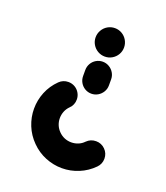

<svg xmlns="http://www.w3.org/2000/svg" viewBox="-103 -592 575 665"><g transform="rotate(20 184.0 -259.5)"><path d="M260.7 -465.9Q260.7 -451.9 253.7 -439.8Q246.7 -427.8 234.6 -420.7Q222.6 -413.7 208.5 -413.7Q194.4 -413.7 182.2 -420.7Q170 -427.8 163 -439.8Q155.9 -451.9 155.9 -465.9Q155.9 -480 163 -492.2Q170 -504.4 182.2 -511.5Q194.4 -518.5 208.5 -518.5Q222.6 -518.5 234.6 -511.5Q246.7 -504.4 253.7 -492.2Q260.7 -480 260.7 -465.9ZM208.5 -277Q195.6 -277 184.6 -283.5Q173.7 -290 167.4 -300.9Q161.1 -311.9 161.1 -324.8V-347Q161.1 -360 167.4 -370.9Q173.7 -381.9 184.6 -388.3Q195.6 -394.8 208.5 -394.8Q221.5 -394.8 232.4 -388.3Q243.3 -381.9 249.8 -370.9Q256.3 -360 256.3 -347V-324.8Q256.3 -311.9 249.8 -300.9Q243.3 -290 232.4 -283.5Q221.5 -277 208.5 -277ZM281.1 -128.1Q300.7 -128.1 314.6 -114.3Q328.5 -100.4 328.5 -80.7Q328.5 -71.1 325 -62.6Q321.5 -54.1 314.8 -47.4Q291.9 -24.1 262.2 -11.9Q232.6 0.4 200.7 0.4Q169.3 0.4 139.6 -11.7Q110 -23.7 87 -47Q63.7 -70.4 51.9 -99.8Q40 -129.3 40 -160.7Q40 -192.2 52 -221.9Q64.1 -251.5 87.4 -274.4Q94.1 -281.1 102.6 -284.6Q111.1 -288.1 120.7 -288.1Q133.7 -288.1 144.6 -281.9Q155.6 -275.6 162 -264.6Q168.5 -253.7 168.5 -240.7Q168.5 -220.4 154.4 -207Q144.8 -197.4 140 -185.4Q135.2 -173.3 135.2 -160.4Q135.2 -147.4 140 -135.6Q144.8 -123.7 154.4 -114.1Q164.1 -104.4 175.9 -99.6Q187.8 -94.8 200.7 -94.8Q213.7 -94.8 225.7 -99.6Q237.8 -104.4 247 -114.1Q261.1 -128.1 281.1 -128.1Z"/></g></svg>

Font: 26F Galaxy Sans Extra Bold
Style: Regular
Weight: 800
Designer: C₂₉H₂₅N₃O₅
Version: Version 1.100